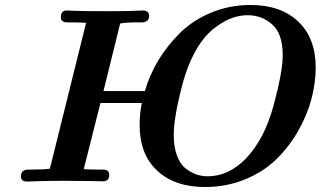

<svg xmlns="http://www.w3.org/2000/svg" viewBox="-20 -728 1286 770"><path d="M64 -20Q64 -47.9 92.8 -47.9H109.9Q160.6 -47.9 180.2 -51.8L325.2 -636.2Q306.2 -638.2 267.1 -638.2H250Q224.1 -638.2 224.1 -659.2Q224.1 -686 248 -686Q250 -686 266.6 -685.1Q283.2 -684.1 320.1 -683.6Q356.9 -683.1 408.2 -683.1Q454.1 -683.1 486.6 -683.6Q519 -684.1 533.9 -685.1Q548.8 -686 551.8 -686Q577.6 -686 578.1 -665Q578.1 -639.2 549.8 -638.2H532.2Q481.4 -638.2 461.9 -633.8L395 -362.8H561Q579.1 -425.8 614 -484.4Q648.9 -543 700.4 -594.5Q752 -646 825.9 -677Q899.9 -708 984.9 -708Q1106 -708 1176 -641.6Q1246.1 -575.2 1246.1 -457Q1246.1 -396 1229 -331.1Q1211.9 -266.1 1175.5 -202.6Q1139.2 -139.2 1088.1 -89.1Q1037.1 -39.1 962.6 -8.5Q888.2 22 801.8 22Q680.7 22 610.4 -43.5Q540 -108.9 540 -226.1Q540 -272 548.8 -314.9H382.8L315.9 -49.8Q335 -47.9 375 -47.9H393.1Q418 -47.9 418 -26.9Q418 -1 393.1 -1H390.1Q388.2 -1 338.1 -2Q288.1 -2.9 237.8 -2.9Q183.6 -2.9 137.7 -1.5Q91.8 0 90.8 0H88.9Q64 0 64 -20ZM676.8 -186Q676.8 -138.2 689.9 -103.5Q703.1 -68.8 725.1 -52Q747.1 -35.2 768.6 -28.1Q790 -21 813 -21Q897 -21 966.8 -92.8Q1041 -170.9 1077.4 -305.9Q1113.8 -440.9 1113.8 -505.9Q1113.8 -592.8 1071.8 -629.9Q1029.8 -667 974.1 -667Q924.3 -667 877.2 -640.4Q830.1 -613.8 797.9 -574.2Q739.7 -501 708.3 -377.4Q676.8 -253.9 676.8 -186Z"/></svg>

Font: CMU Serif
Style: BoldItalic
Weight: 700
Italic angle: -14.04°
Version: Version 0.7.0